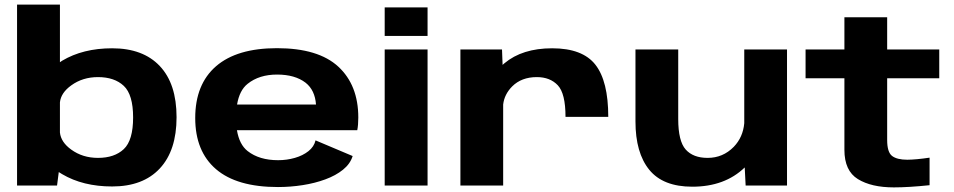

<svg xmlns="http://www.w3.org/2000/svg" viewBox="-20 -805 4137 833"><path d="M54 0V-785H240V-535Q244.5 -538 249.5 -541.5Q340 -595.5 466.5 -595.5Q600.5 -595.5 673.2 -518.5Q746 -441.5 746 -296.5Q746 -152 673.2 -74Q600.5 4 466.5 4Q340 4 249.5 -49.5Q242 -54 235 -58.5L227.5 0ZM240 -361V-230Q244.5 -188 289 -156Q338.5 -120 405 -120Q476.5 -120 517 -158Q557.5 -196 557.5 -295.5Q557.5 -394.5 517 -432.5Q476.5 -470.5 405 -470.5Q338.5 -470.5 289 -434.5Q244.5 -402.5 240 -361Z M1186 6.5Q1007.5 6.5 917.2 -71Q827 -148.5 827 -293Q827 -439.5 917.5 -517.8Q1008 -596 1181.5 -596Q1361 -596 1447.8 -515.8Q1534.5 -435.5 1534.5 -295Q1534.5 -262.5 1530 -240H1008Q1018.5 -177.5 1054.5 -149.5Q1105 -110 1186.5 -110Q1224.5 -110 1259.2 -120Q1294 -130 1318.2 -149.2Q1342.5 -168.5 1349 -196L1510 -128Q1499.5 -94 1468.2 -68.8Q1437 -43.5 1391.5 -26.8Q1346 -10 1293 -1.8Q1240 6.5 1186 6.5ZM1008.5 -351.5H1351Q1346.5 -414 1306 -446Q1260 -481.5 1182 -481.5Q1104.5 -481.5 1054.5 -441.5Q1019 -413.5 1008.5 -351.5Z M1649 0V-590.5H1835V0ZM1649 -773H1835V-649H1649Z M2433.5 -298Q2433.5 -399.5 2400 -435Q2366.5 -470.5 2309 -470.5Q2242.5 -470.5 2202 -430Q2168 -395.5 2163 -351.5V0H1977.5V-590.5H2158L2160.5 -523.5Q2164 -527 2168.5 -530.5Q2246 -595.5 2375.5 -595.5Q2507.5 -595.5 2563.2 -524.2Q2619 -453 2619 -298Z M3215 0 3211 -78.5Q3124.5 5 2983.5 5Q2856.5 5 2796.8 -68.5Q2737 -142 2737 -278V-590.5H2922.5V-289Q2922.5 -192.5 2955 -156.2Q2987.5 -120 3050 -120Q3116.5 -120 3163.5 -168Q3203.5 -209.5 3209 -270.5V-590.5H3394.5V0Z M3858 8Q3760.5 8 3702 -28Q3643.5 -64 3643.5 -155V-465.5H3475V-590.5H3643.5V-730H3829V-590.5H4055V-465.5H3829V-197.5Q3829 -145 3850.2 -128.5Q3871.5 -112 3916.5 -112Q3956 -112.5 4013 -121V-1.5Q3921.5 8 3858 8Z"/></svg>

Font: Anybody ExtraExpanded Regular
Style: Bold
Weight: 700
Width: 8
Designer: Tyler Finck
Foundry: Etcetera Type Company
Version: Version 1.010; ttfautohint (v1.8.3) -l 8 -r 50 -G 200 -x 14 